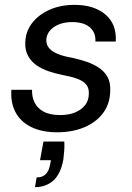

<svg xmlns="http://www.w3.org/2000/svg" viewBox="-20 -533 544 791"><path d="M216 12Q153 12 109 -9.5Q65 -31 44 -70.5Q23 -110 27 -163H112Q111 -135 122 -111.5Q133 -88 159 -73.5Q185 -59 228 -59Q264 -59 290 -70Q316 -81 331 -100.5Q346 -120 346 -147Q347 -171 334.5 -185.5Q322 -200 297 -209Q272 -218 238 -224Q208 -230 180 -239.5Q152 -249 130 -264.5Q108 -280 95.5 -303Q83 -326 84 -357Q85 -402 111.5 -437Q138 -472 183.5 -492.5Q229 -513 287 -513Q367 -513 414 -473.5Q461 -434 457 -362H373Q375 -399 350 -420.5Q325 -442 278 -442Q231 -442 201.5 -421Q172 -400 171 -369Q170 -349 182.5 -334.5Q195 -320 218.5 -310.5Q242 -301 277 -295Q310 -288 338.5 -278Q367 -268 389.5 -252.5Q412 -237 424 -214Q436 -191 434 -157Q433 -105 404.5 -67Q376 -29 327 -8.5Q278 12 216 12ZM124 238 131 198Q156 198 169.5 183.5Q183 169 187 141L190 127H145L159 50H245Q246 70 244.5 89Q243 108 241 124Q230 184 199.5 211Q169 238 124 238Z"/></svg>

Font: DM Sans 17pt
Style: Italic
Weight: 400
Italic angle: -10°
Version: Version 4.004;gftools[0.9.30]